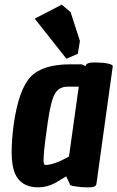

<svg xmlns="http://www.w3.org/2000/svg" viewBox="-20 -788 504 824"><path d="M314 -557 265 -536 129 -708 245 -768 283 -736 323 -612ZM144 16Q70 16 44 -44Q30 -78 30 -133.5Q30 -189 39 -256Q61 -406 112 -459Q163 -512 283 -512H331L347 -504Q349 -520 384 -520Q419 -520 441.5 -515.5Q464 -511 464 -504L394 0Q393 6 391 8Q385 16 362 16Q339 16 328 15Q317 14 308 12.5Q299 11 292 10Q277 6 279 0L264 -31Q233 -12 219 -4Q183 16 144 16ZM175 -80Q211 -80 276 -116L318 -416H270Q233 -416 215.5 -385.5Q198 -355 185 -263Q172 -171 169.5 -143.5Q167 -116 167 -98Q167 -80 175 -80Z"/></svg>

Font: Chau Philomene One
Style: Italic
Weight: 400
Designer: Vicente Lamonaca
Foundry: TipoType
Version: Version 1.001